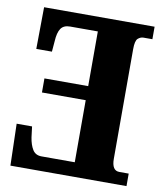

<svg xmlns="http://www.w3.org/2000/svg" viewBox="-81 -781 725 847"><g transform="rotate(10 281.5 -357.0)"><path d="M543 0H23L18 -187H87L93 -139Q98 -106 111 -85Q124 -64 151 -64H300V-342H104V-405H300V-650H176Q147 -650 134.5 -631.5Q122 -613 120 -575L116 -527H46L48 -714H543V-658H503Q490 -658 478.5 -648Q467 -638 467 -600V-109Q467 -56 501 -56H543Z"/></g></svg>

Font: Noto Serif ExtraCondensed Black
Style: Regular
Weight: 900
Width: 2
Designer: Monotype Design Team
Foundry: Monotype Imaging Inc.
Version: Version 2.015; ttfautohint (v1.8.4.7-5d5b)